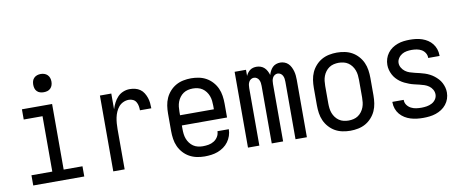

<svg xmlns="http://www.w3.org/2000/svg" viewBox="-65 -1011 3129 1297"><g transform="rotate(-10 1500.0 -362.5)"><path d="M75 0V-70H218V-450H89V-520H296V-70H425V0ZM255 -608Q242 -608 230 -611.5Q218 -615 209 -624Q200 -633 196.5 -645Q193 -657 193 -670Q193 -683 196.5 -695Q200 -707 209 -716Q218 -725 230 -729Q242 -733 255 -733Q268 -733 280 -729Q292 -725 301 -716Q310 -707 314 -695Q318 -683 318 -670Q318 -657 314 -645Q310 -633 301 -624Q292 -615 280 -611.5Q268 -608 255 -608Z M624 0V-520H702V-412Q709 -434 719.5 -455Q730 -476 746 -493Q762 -510 784 -519Q806 -528 829 -528Q848 -528 866.5 -523.5Q885 -519 900 -508.5Q915 -498 925 -482Q935 -466 941 -448.5Q947 -431 949 -412.5Q951 -394 951 -375H873Q873 -390 870.5 -404.5Q868 -419 860.5 -432Q853 -445 839.5 -451.5Q826 -458 811 -458Q791 -458 772.5 -449.5Q754 -441 741.5 -426Q729 -411 721 -392.5Q713 -374 709 -354.5Q705 -335 703.5 -315Q702 -295 702 -276V0Z M1250 8Q1223 8 1196.5 2.5Q1170 -3 1146.5 -16Q1123 -29 1104.5 -49.5Q1086 -70 1075 -94.5Q1064 -119 1060 -146Q1056 -173 1056 -200V-320Q1056 -347 1060 -374Q1064 -401 1075 -425.5Q1086 -450 1104.5 -470.5Q1123 -491 1146 -504Q1169 -517 1196 -522.5Q1223 -528 1250 -528Q1277 -528 1304 -522.5Q1331 -517 1354 -504Q1377 -491 1395.5 -470.5Q1414 -450 1425 -425.5Q1436 -401 1440 -374Q1444 -347 1444 -320V-225H1134V-200Q1134 -183 1136 -166Q1138 -149 1144 -133Q1150 -117 1160.5 -103Q1171 -89 1185 -79.5Q1199 -70 1216 -66Q1233 -62 1250 -62Q1270 -62 1289.5 -65.5Q1309 -69 1326 -79.5Q1343 -90 1353.5 -107.5Q1364 -125 1364 -145H1442Q1442 -122 1434.5 -100Q1427 -78 1413.5 -59.5Q1400 -41 1381 -27.5Q1362 -14 1340.5 -6Q1319 2 1296 5Q1273 8 1250 8ZM1366 -295V-320Q1366 -337 1364 -354Q1362 -371 1356 -387Q1350 -403 1339.5 -417Q1329 -431 1315 -440.5Q1301 -450 1284 -454Q1267 -458 1250 -458Q1233 -458 1216 -454Q1199 -450 1185 -440.5Q1171 -431 1160.5 -417Q1150 -403 1144 -387Q1138 -371 1136 -354Q1134 -337 1134 -320V-295Z M1548 0V-520H1626V-478Q1631 -489 1638 -498.5Q1645 -508 1654.5 -515Q1664 -522 1675.5 -525Q1687 -528 1699 -528Q1714 -528 1728 -523Q1742 -518 1752.5 -508Q1763 -498 1770 -484.5Q1777 -471 1781 -457Q1785 -471 1792 -484.5Q1799 -498 1809 -508Q1819 -518 1833 -523Q1847 -528 1862 -528Q1877 -528 1891.5 -522.5Q1906 -517 1916.5 -506.5Q1927 -496 1934 -482Q1941 -468 1945 -453.5Q1949 -439 1950.5 -424Q1952 -409 1952 -394V0H1874V-394Q1874 -405 1872.5 -415.5Q1871 -426 1866 -436Q1861 -446 1851.5 -452Q1842 -458 1831 -458Q1821 -458 1811.5 -452Q1802 -446 1797 -436Q1792 -426 1790.5 -415.5Q1789 -405 1789 -394V0H1711V-394Q1711 -405 1709.5 -415.5Q1708 -426 1703 -436Q1698 -446 1688.5 -452Q1679 -458 1669 -458Q1658 -458 1648.5 -452Q1639 -446 1634 -436Q1629 -426 1627.5 -415.5Q1626 -405 1626 -394V0Z M2250 8Q2223 8 2196 2.5Q2169 -3 2146 -16Q2123 -29 2104.5 -49.5Q2086 -70 2075 -94.5Q2064 -119 2060 -146Q2056 -173 2056 -200V-320Q2056 -347 2060 -374Q2064 -401 2075 -425.5Q2086 -450 2104.5 -470.5Q2123 -491 2146 -504Q2169 -517 2196 -522.5Q2223 -528 2250 -528Q2277 -528 2304 -522.5Q2331 -517 2354 -504Q2377 -491 2395.5 -470.5Q2414 -450 2425 -425.5Q2436 -401 2440 -374Q2444 -347 2444 -320V-200Q2444 -173 2440 -146Q2436 -119 2425 -94.5Q2414 -70 2395.5 -49.5Q2377 -29 2354 -16Q2331 -3 2304 2.5Q2277 8 2250 8ZM2250 -62Q2267 -62 2284 -66Q2301 -70 2315 -79.5Q2329 -89 2339.5 -103Q2350 -117 2356 -133Q2362 -149 2364 -166Q2366 -183 2366 -200V-320Q2366 -337 2364 -354Q2362 -371 2356 -387Q2350 -403 2339.5 -417Q2329 -431 2315 -440.5Q2301 -450 2284 -454Q2267 -458 2250 -458Q2233 -458 2216 -454Q2199 -450 2185 -440.5Q2171 -431 2160.5 -417Q2150 -403 2144 -387Q2138 -371 2136 -354Q2134 -337 2134 -320V-200Q2134 -183 2136 -166Q2138 -149 2144 -133Q2150 -117 2160.5 -103Q2171 -89 2185 -79.5Q2199 -70 2216 -66Q2233 -62 2250 -62Z M2749 8Q2727 8 2705.5 5.5Q2684 3 2663 -3.5Q2642 -10 2623.5 -21.5Q2605 -33 2591 -49.5Q2577 -66 2569.5 -87Q2562 -108 2562 -130V-135H2640V-132Q2640 -114 2651 -99Q2662 -84 2678.5 -75.5Q2695 -67 2713 -64.5Q2731 -62 2749 -62Q2767 -62 2785.5 -65Q2804 -68 2820.5 -76.5Q2837 -85 2847.5 -100.5Q2858 -116 2858 -134Q2858 -152 2849 -167.5Q2840 -183 2826 -193Q2812 -203 2795.5 -208.5Q2779 -214 2762 -218Q2745 -222 2728 -226Q2711 -230 2695 -236Q2679 -242 2663.5 -249.5Q2648 -257 2634 -267.5Q2620 -278 2608.5 -291Q2597 -304 2589 -319.5Q2581 -335 2576.5 -352Q2572 -369 2572 -386Q2572 -408 2578.5 -428.5Q2585 -449 2598 -466.5Q2611 -484 2628.5 -496Q2646 -508 2666.5 -515.5Q2687 -523 2708.5 -525.5Q2730 -528 2751 -528Q2772 -528 2793 -525.5Q2814 -523 2834.5 -516Q2855 -509 2872.5 -497.5Q2890 -486 2903 -469.5Q2916 -453 2923 -432.5Q2930 -412 2930 -391V-385H2852V-388Q2852 -405 2842.5 -420Q2833 -435 2818 -443.5Q2803 -452 2785.5 -455Q2768 -458 2751 -458Q2734 -458 2716.5 -455Q2699 -452 2684 -443Q2669 -434 2659 -418.5Q2649 -403 2649 -386Q2649 -369 2658 -353.5Q2667 -338 2681 -327.5Q2695 -317 2711.5 -311.5Q2728 -306 2745 -302Q2762 -298 2779 -294Q2796 -290 2812.5 -284.5Q2829 -279 2844.5 -271Q2860 -263 2873.5 -252.5Q2887 -242 2899 -229Q2911 -216 2919 -200.5Q2927 -185 2931.5 -168.5Q2936 -152 2936 -134Q2936 -112 2929 -91Q2922 -70 2908 -52.5Q2894 -35 2875.5 -23Q2857 -11 2836 -4Q2815 3 2793 5.5Q2771 8 2749 8Z"/></g></svg>

Font: Iosevka Term
Style: Regular
Weight: 400
Monospace: yes
Designer: Belleve Invis
Foundry: Belleve Invis
Version: Version 30.0.1